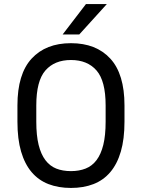

<svg xmlns="http://www.w3.org/2000/svg" viewBox="-20 -920 700 947"><path d="M330 7Q268 7 219 -12Q170 -31 136 -71Q102 -111 84 -172.5Q66 -234 66 -320V-400Q66 -555 136 -631Q206 -707 330 -707Q454 -707 524 -631Q594 -555 594 -400V-320Q594 -234 576 -172.5Q558 -111 524 -71Q490 -31 441 -12Q392 7 330 7ZM330 -76Q370 -76 402 -88.5Q434 -101 456 -130Q478 -159 489.5 -205.5Q501 -252 501 -320V-400Q501 -521 456 -572.5Q411 -624 330 -624Q249 -624 204 -572.5Q159 -521 159 -400V-320Q159 -252 170.5 -205.5Q182 -159 204 -130Q226 -101 257.5 -88.5Q289 -76 330 -76ZM404 -900H507L371 -750H289Z"/></svg>

Font: Golos UI
Style: Regular
Weight: 400
Designer: A.Korolkova, Vitaly Kuzmin
Foundry: ParaType Ltd
Version: Version 2.000